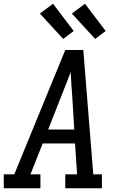

<svg xmlns="http://www.w3.org/2000/svg" viewBox="-30 -1001 650 1021"><path d="M-10 0V-74H46L317 -735H413L466 -74H512V0H317V-74H380L369 -238H197L132 -74H185V0ZM226 -312H365L354 -490Q351 -522 349.5 -554Q348 -586 346 -618Q334 -586 321.5 -554Q309 -522 296 -490ZM476 -794 352 -929 422 -981 532 -836ZM306 -794 182 -929 252 -981 362 -836Z"/></svg>

Font: Iosevka Slab Extended
Style: Italic
Weight: 400
Width: 7
Italic angle: -9°
Monospace: yes
Designer: Belleve Invis
Foundry: Belleve Invis
Version: Version 11.1.0; ttfautohint (v1.8.3)